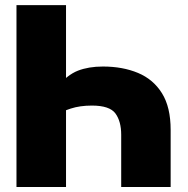

<svg xmlns="http://www.w3.org/2000/svg" viewBox="-20 -748 751 768"><path d="M391.6 -481.9Q470.7 -481.9 532 -456.3Q593.3 -430.7 627.9 -375Q662.6 -319.3 662.6 -228.5V0H464.8V-209Q464.8 -262.7 441.7 -294.2Q418.5 -325.7 347.7 -325.7Q299.3 -325.7 262.9 -313.7Q226.6 -301.8 206.1 -288.6V-397.9Q249 -448.7 291.7 -465.3Q334.5 -481.9 391.6 -481.9ZM244.1 -727.5V0H45.9V-727.5Z"/></svg>

Font: Inter 16pt Black
Style: Regular
Weight: 900
Version: Version 4.001;git-66647c0bb